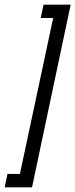

<svg xmlns="http://www.w3.org/2000/svg" viewBox="-45 -760 322 820"><path d="M-24.9 40 -13.2 -17.1H40L182.1 -683.1H128.9L141.1 -740.2H256.8L91.8 40Z"/></svg>

Font: Rawline
Style: Italic
Weight: 400
Italic angle: -12°
Designer: Matt McInerney, Pablo Impallari, Rodrigo Fuenzalida
Foundry: Matt McInerney, Pablo Impallari, Rodrigo Fuenzalida
Version: Version 4.020;PS 004.020;hotconv 1.0.88;makeotf.lib2.5.64775